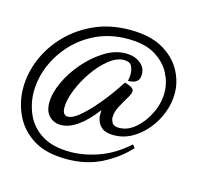

<svg xmlns="http://www.w3.org/2000/svg" viewBox="-81 -487 755 701"><g transform="rotate(15 296.5 -137.0)"><path d="M225 121Q148 121 100 91Q52 61 29 12.5Q6 -36 6 -89Q6 -146 29 -200.5Q52 -255 95 -299Q138 -343 197 -369Q256 -395 329 -395Q404 -395 451.5 -368.5Q499 -342 522.5 -300Q546 -258 546 -213Q546 -176 532.5 -140Q519 -104 494.5 -74Q470 -44 438 -26Q406 -8 370 -8Q337 -8 321.5 -22.5Q306 -37 303 -61Q303 -68 303 -73.5Q303 -79 303 -85Q270 -41 237 -17.5Q204 6 173 6Q148 6 130 -11Q112 -28 112 -62Q112 -98 131.5 -140.5Q151 -183 184 -221Q217 -259 256.5 -283.5Q296 -308 336 -308Q369 -308 390.5 -291.5Q412 -275 412 -249Q412 -234 405.5 -226Q399 -218 388.5 -215.5Q378 -213 369 -213Q370 -219 371 -225.5Q372 -232 372 -238Q372 -256 365 -269.5Q358 -283 336 -283Q308 -283 278.5 -259Q249 -235 224.5 -199.5Q200 -164 185 -126Q170 -88 170 -60Q170 -44 175.5 -37Q181 -30 190 -30Q207 -30 230 -48.5Q253 -67 278 -95Q303 -123 324.5 -152.5Q346 -182 360 -204Q370 -202 382.5 -196Q395 -190 395 -181Q395 -171 383.5 -152.5Q372 -134 360.5 -112Q349 -90 349 -70Q349 -61 355 -50Q361 -39 382 -39Q414 -39 443 -64Q472 -89 490.5 -127.5Q509 -166 509 -206Q509 -243 490.5 -278.5Q472 -314 433 -337.5Q394 -361 329 -361Q265 -361 213 -337Q161 -313 124 -273Q87 -233 67 -184.5Q47 -136 47 -86Q47 -42 65 -1Q83 40 124 66Q165 92 232 92Q284 92 340 72Q396 52 447 6L456 18Q417 61 359 91Q301 121 225 121Z"/></g></svg>

Font: Dancing Script Medium
Style: Regular
Weight: 500
Designer: Pablo Impallari
Foundry: Pablo Impallari
Version: Version 2.000